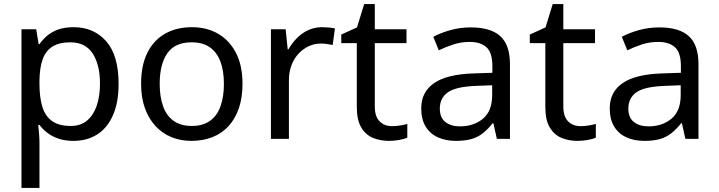

<svg xmlns="http://www.w3.org/2000/svg" viewBox="-20 -679 3517 939"><path d="M340 -546Q439 -546 499.5 -477Q560 -408 560 -269Q560 -178 532.5 -115.5Q505 -53 455.5 -21.5Q406 10 339 10Q298 10 266 -1Q234 -12 211.5 -29.5Q189 -47 173 -68H167Q169 -51 171 -25Q173 1 173 20V240H85V-536H157L169 -463H173Q189 -486 211.5 -505Q234 -524 265.5 -535Q297 -546 340 -546ZM324 -472Q270 -472 237 -451.5Q204 -431 189 -390Q174 -349 173 -286V-269Q173 -203 187 -157Q201 -111 234.5 -87Q268 -63 326 -63Q375 -63 406.5 -90Q438 -117 453.5 -163.5Q469 -210 469 -270Q469 -362 433.5 -417Q398 -472 324 -472Z M1166 -269Q1166 -202 1148.5 -150.5Q1131 -99 1098.5 -63Q1066 -27 1019.5 -8.5Q973 10 916 10Q863 10 818 -8.5Q773 -27 740 -63Q707 -99 688.5 -150.5Q670 -202 670 -269Q670 -358 700 -419.5Q730 -481 786 -513.5Q842 -546 919 -546Q992 -546 1047.5 -513.5Q1103 -481 1134.5 -419.5Q1166 -358 1166 -269ZM761 -269Q761 -206 777.5 -159.5Q794 -113 829 -88Q864 -63 918 -63Q972 -63 1007 -88Q1042 -113 1058.5 -159.5Q1075 -206 1075 -269Q1075 -333 1058 -378Q1041 -423 1006.5 -447.5Q972 -472 917 -472Q835 -472 798 -418Q761 -364 761 -269Z M1555 -546Q1570 -546 1587.5 -544.5Q1605 -543 1618 -540L1607 -459Q1594 -462 1578.5 -464Q1563 -466 1549 -466Q1518 -466 1490 -453Q1462 -440 1440 -416.5Q1418 -393 1405.5 -360Q1393 -327 1393 -286V0H1305V-536H1377L1387 -438H1391Q1408 -468 1432 -492.5Q1456 -517 1487 -531.5Q1518 -546 1555 -546Z M1897 -62Q1917 -62 1938 -65.5Q1959 -69 1972 -73V-6Q1958 1 1932 5.5Q1906 10 1882 10Q1840 10 1804.5 -4.5Q1769 -19 1747 -55Q1725 -91 1725 -156V-468H1649V-510L1726 -545L1761 -659H1813V-536H1968V-468H1813V-158Q1813 -109 1836.5 -85.5Q1860 -62 1897 -62Z M2282 -545Q2380 -545 2427 -502Q2474 -459 2474 -365V0H2410L2393 -76H2389Q2366 -47 2341.5 -27.5Q2317 -8 2285.5 1Q2254 10 2209 10Q2161 10 2122.5 -7Q2084 -24 2062 -59.5Q2040 -95 2040 -149Q2040 -229 2103 -272.5Q2166 -316 2297 -320L2388 -323V-355Q2388 -422 2359 -448Q2330 -474 2277 -474Q2235 -474 2197 -461.5Q2159 -449 2126 -433L2099 -499Q2134 -518 2182 -531.5Q2230 -545 2282 -545ZM2308 -259Q2208 -255 2169.5 -227Q2131 -199 2131 -148Q2131 -103 2158.5 -82Q2186 -61 2229 -61Q2297 -61 2342 -98.5Q2387 -136 2387 -214V-262Z M2819 -62Q2839 -62 2860 -65.5Q2881 -69 2894 -73V-6Q2880 1 2854 5.5Q2828 10 2804 10Q2762 10 2726.5 -4.5Q2691 -19 2669 -55Q2647 -91 2647 -156V-468H2571V-510L2648 -545L2683 -659H2735V-536H2890V-468H2735V-158Q2735 -109 2758.5 -85.5Q2782 -62 2819 -62Z M3204 -545Q3302 -545 3349 -502Q3396 -459 3396 -365V0H3332L3315 -76H3311Q3288 -47 3263.5 -27.5Q3239 -8 3207.5 1Q3176 10 3131 10Q3083 10 3044.5 -7Q3006 -24 2984 -59.5Q2962 -95 2962 -149Q2962 -229 3025 -272.5Q3088 -316 3219 -320L3310 -323V-355Q3310 -422 3281 -448Q3252 -474 3199 -474Q3157 -474 3119 -461.5Q3081 -449 3048 -433L3021 -499Q3056 -518 3104 -531.5Q3152 -545 3204 -545ZM3230 -259Q3130 -255 3091.5 -227Q3053 -199 3053 -148Q3053 -103 3080.5 -82Q3108 -61 3151 -61Q3219 -61 3264 -98.5Q3309 -136 3309 -214V-262Z"/></svg>

Font: uguzrati85
Style: Book
Weight: 400
Designer: Jelle Bosma - Monotype Design Team, Universal Thirst
Foundry: Monotype Imaging Inc.
Version: Version 2.106